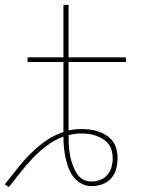

<svg xmlns="http://www.w3.org/2000/svg" viewBox="-20 -755 640 787"><path d="M16 12 0 0Q26 -32 51 -64Q76 -96 105 -125Q134 -154 167.5 -177.5Q201 -201 240 -214V-501H93V-520H240V-735H261V-520H496V-501H261V-220Q273 -223 286 -224.5Q299 -226 311 -226Q330 -226 348 -224Q366 -222 383.5 -216Q401 -210 416.5 -200Q432 -190 442.5 -175.5Q453 -161 457.5 -143Q462 -125 462 -106Q462 -84 456 -62Q450 -40 435 -23.5Q420 -7 398.5 0.5Q377 8 354 8Q333 8 313.5 -2.5Q294 -13 281 -30Q268 -47 260.5 -67.5Q253 -88 248.5 -109Q244 -130 242 -151.5Q240 -173 240 -195Q204 -182 172.5 -158.5Q141 -135 114.5 -107Q88 -79 64 -48.5Q40 -18 16 12ZM354 -11Q373 -11 390.5 -17.5Q408 -24 420 -38Q432 -52 437 -70Q442 -88 442 -106Q442 -122 438 -137.5Q434 -153 424.5 -165Q415 -177 401.5 -185.5Q388 -194 373 -199Q358 -204 342.5 -206Q327 -208 311 -208Q299 -208 286 -206Q273 -204 261 -201Q261 -186 261.5 -171.5Q262 -157 263.5 -142.5Q265 -128 268 -113.5Q271 -99 275.5 -85.5Q280 -72 286.5 -58.5Q293 -45 302.5 -34Q312 -23 326 -17Q340 -11 354 -11Z"/></svg>

Font: Iosevka HT Thin Extended
Style: Regular
Weight: 100
Width: 7
Monospace: yes
Designer: Belleve Invis
Foundry: Belleve Invis
Version: Version 32.3.0; ttfautohint (v1.8.4)